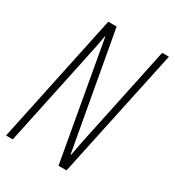

<svg xmlns="http://www.w3.org/2000/svg" viewBox="-173 -815 833 916"><g transform="rotate(30 243.5 -357.0)"><path d="M2 0H39L147 -510C158 -563 168 -609 174 -646H176L291 0H335L487 -714H450L344 -212C337 -181 326 -127 317 -76H314L199 -714H153Z"/></g></svg>

Font: Noto Sans ExtraCondensed ExtraLight
Style: Italic
Weight: 200
Width: 2
Italic angle: -12°
Designer: Monotype Design Team
Foundry: Monotype Imaging Inc.
Version: Version 2.013